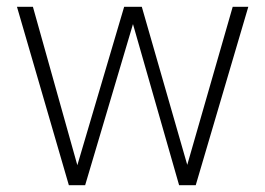

<svg xmlns="http://www.w3.org/2000/svg" viewBox="-20 -546 782 566"><path d="M183 0 30 -526H77L208 -59L346 -526H398L532 -60L666 -526H712L557 0H508L372 -475L231 0Z"/></svg>

Font: DM Sans 9pt ExtraLight
Style: Regular
Weight: 250
Version: Version 4.004;gftools[0.9.30]